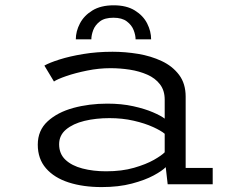

<svg xmlns="http://www.w3.org/2000/svg" viewBox="-20 -712 915 742"><path d="M373 11Q301 11 245.2 -7Q189.5 -25 157.8 -61.5Q126 -98 126 -153Q126 -208 164 -243Q202 -278 263.2 -294.8Q324.5 -311.5 394.5 -311.5Q450 -311.5 495 -301.5Q540 -291.5 571.2 -278Q602.5 -264.5 616.5 -253.5V-327Q616.5 -362.5 598.2 -386.2Q580 -410 549.2 -423.5Q518.5 -437 481.5 -442.8Q444.5 -448.5 407 -448.5Q362 -448.5 316.5 -439.2Q271 -430 236.2 -418Q201.5 -406 188.5 -397L151.5 -458.5Q170.5 -469.5 209.8 -482Q249 -494.5 301.8 -503.2Q354.5 -512 415 -512Q464 -512 513.8 -503.8Q563.5 -495.5 605 -476Q646.5 -456.5 672 -422.8Q697.5 -389 697.5 -338.5V-63H802V0H628L620.5 -66Q607 -52 573.8 -34Q540.5 -16 489.5 -2.5Q438.5 11 373 11ZM390 -50Q451 -50 497.8 -63.5Q544.5 -77 574.8 -94.2Q605 -111.5 616.5 -123.5V-195Q602.5 -207 571.2 -221.2Q540 -235.5 496.5 -245.5Q453 -255.5 403 -255.5Q350.5 -255.5 306.2 -244.8Q262 -234 235.2 -211.5Q208.5 -189 208.5 -154.5Q208.5 -117.5 233 -94.5Q257.5 -71.5 298.8 -60.8Q340 -50 390 -50ZM419.5 -691.5Q469 -691.5 501.2 -671.5Q533.5 -651.5 548.8 -621.2Q564 -591 564 -560H504Q504 -576 496.5 -595.5Q489 -615 470.2 -629.2Q451.5 -643.5 418.5 -643.5Q384.5 -643.5 366 -629.2Q347.5 -615 340.2 -595.5Q333 -576 333 -560H273Q273 -591 288.8 -621.2Q304.5 -651.5 337 -671.5Q369.5 -691.5 419.5 -691.5Z"/></svg>

Font: Trispace SemiExpanded Light
Style: Regular
Weight: 300
Width: 6
Designer: Tyler Finck
Foundry: Etcetera Type Company
Version: Version 1.210; ttfautohint (v1.8.3)